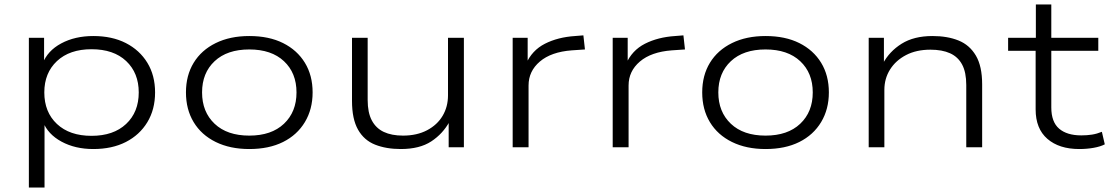

<svg xmlns="http://www.w3.org/2000/svg" viewBox="-20 -658 4957 858"><path d="M109 180V-489H177V-373H170Q192 -431 253.5 -464Q315 -497 397 -497Q481 -497 542.5 -465.5Q604 -434 638.5 -377.5Q673 -321 673 -245Q673 -169 638.5 -112Q604 -55 542.5 -23.5Q481 8 397 8Q316 8 255 -25Q194 -58 172 -114H179V180ZM389 -51Q487 -51 543.5 -104Q600 -157 600 -245Q600 -332 544 -385Q488 -438 389 -438Q291 -438 234.5 -385Q178 -332 178 -245Q178 -157 234.5 -104Q291 -51 389 -51Z M1094 8Q1008 8 944 -23.5Q880 -55 845.5 -112Q811 -169 811 -245Q811 -321 845.5 -377.5Q880 -434 944 -465.5Q1008 -497 1094 -497Q1182 -497 1245 -465.5Q1308 -434 1342.5 -377.5Q1377 -321 1377 -245Q1377 -170 1342.5 -112.5Q1308 -55 1245 -23.5Q1182 8 1094 8ZM1094 -52Q1193 -52 1249 -105Q1305 -158 1305 -245Q1305 -332 1249 -384.5Q1193 -437 1094 -437Q995 -437 939 -384.5Q883 -332 883 -245Q883 -158 939 -105Q995 -52 1094 -52Z M1771 8Q1706 8 1656.5 -11.5Q1607 -31 1580 -78.5Q1553 -126 1553 -207V-489H1623V-211Q1623 -155 1641.5 -120Q1660 -85 1695 -68.5Q1730 -52 1781 -52Q1843 -52 1888.5 -76Q1934 -100 1958 -140.5Q1982 -181 1982 -232V-489H2053V0H1985V-115H1989Q1959 -60 1907 -26Q1855 8 1771 8Z M2271 0V-489H2338V-371H2330Q2357 -433 2415 -462.5Q2473 -492 2550 -497L2587 -500L2594 -437L2535 -433Q2443 -426 2392.5 -383Q2342 -340 2342 -276V0Z M2718 0V-489H2785V-371H2777Q2804 -433 2862 -462.5Q2920 -492 2997 -497L3034 -500L3041 -437L2982 -433Q2890 -426 2839.5 -383Q2789 -340 2789 -276V0Z M3401 8Q3315 8 3251 -23.5Q3187 -55 3152.5 -112Q3118 -169 3118 -245Q3118 -321 3152.5 -377.5Q3187 -434 3251 -465.5Q3315 -497 3401 -497Q3489 -497 3552 -465.5Q3615 -434 3649.5 -377.5Q3684 -321 3684 -245Q3684 -170 3649.5 -112.5Q3615 -55 3552 -23.5Q3489 8 3401 8ZM3401 -52Q3500 -52 3556 -105Q3612 -158 3612 -245Q3612 -332 3556 -384.5Q3500 -437 3401 -437Q3302 -437 3246 -384.5Q3190 -332 3190 -245Q3190 -158 3246 -105Q3302 -52 3401 -52Z M3862 0V-489H3930V-373H3925Q3954 -428 4009 -462.5Q4064 -497 4147 -497Q4214 -497 4263.5 -477Q4313 -457 4341 -409.5Q4369 -362 4369 -281V0H4298V-278Q4298 -335 4279.5 -369.5Q4261 -404 4225.5 -420Q4190 -436 4138 -436Q4075 -436 4029 -412Q3983 -388 3957.5 -347.5Q3932 -307 3932 -256V0Z M4803 8Q4713 8 4660.5 -37.5Q4608 -83 4608 -169V-431H4485V-489H4609V-638H4678V-489H4888V-431H4678V-178Q4678 -113 4713 -83Q4748 -53 4812 -53Q4838 -53 4860 -56.5Q4882 -60 4904 -69L4917 -13Q4898 -3 4867.5 2.5Q4837 8 4803 8Z"/></svg>

Font: Nunito Sans 10pt Expanded Light
Style: Regular
Weight: 300
Width: 7
Designer: Vernon Adams
Foundry: Vernon Adams
Version: Version 3.101;gftools[0.9.27]